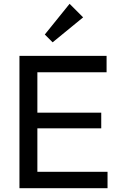

<svg xmlns="http://www.w3.org/2000/svg" viewBox="-20 -987 630 1007"><path d="M256 -765 416 -896 345 -967 215 -806ZM82 0H544V-86H176V-314H511V-396H176V-608H539V-694H82Z"/></svg>

Font: Outfit
Style: Regular
Weight: 400
Designer: Rodrigo Fuenzalida
Foundry: fragTYPE
Version: Version 1.100;gftools[0.9.27]